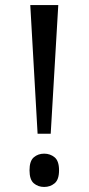

<svg xmlns="http://www.w3.org/2000/svg" viewBox="-20 -734 351 761"><path d="M129 -204 100 -714H211L181 -204ZM155 7Q131 7 114 -7.5Q97 -22 97 -59Q97 -96 114 -110.5Q131 -125 155 -125Q179 -125 196.5 -110.5Q214 -96 214 -59Q214 -22 196.5 -7.5Q179 7 155 7Z"/></svg>

Font: Noto Serif Myanmar SemCond
Style: Regular
Weight: 400
Width: 4
Designer: Ben Mitchell and the Monotype Design Team
Foundry: Monotype Imaging Inc.
Version: Version 2.106; ttfautohint (v1.8.4.7-5d5b)